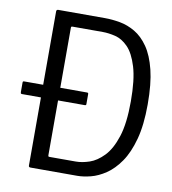

<svg xmlns="http://www.w3.org/2000/svg" viewBox="-77 -740 721 807"><g transform="rotate(10 283.0 -336.5)"><path d="M546 -347Q546 -259 529.5 -198Q513 -137 486 -98Q459 -59 427 -37.5Q395 -16 363.5 -8Q332 0 306 0H107Q99 0 99 -7V-665Q99 -673 107 -673H306Q337 -673 370.5 -667Q404 -661 435.5 -642.5Q467 -624 492 -588Q517 -552 531.5 -493.5Q546 -435 546 -347ZM474 -347Q474 -440 457.5 -494Q441 -548 415.5 -574Q390 -600 361 -607Q332 -614 307 -614H179Q174 -614 173 -612.5Q172 -611 172 -608V-65Q172 -61 173 -59.5Q174 -58 178 -58H290Q317 -58 348 -68.5Q379 -79 408 -109Q437 -139 455.5 -196Q474 -253 474 -347ZM19 -298Q14 -298 13 -300Q12 -302 12 -305V-345Q12 -349 13 -350.5Q14 -352 19 -352H285Q289 -352 290.5 -351Q292 -350 292 -345V-304Q292 -301 291 -299.5Q290 -298 285 -298Z"/></g></svg>

Font: Glory
Style: Regular
Weight: 400
Designer: Robert Leuschke
Foundry: Robert Leuschke
Version: Version 1.011